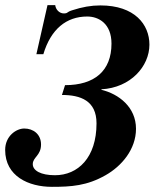

<svg xmlns="http://www.w3.org/2000/svg" viewBox="-30 -706 611 744"><path d="M154 -686 111 -496H138C167 -593 227 -642 308 -642C353 -642 402 -614 402 -537C402 -431 336 -376 222 -376L210 -338C282 -338 344 -316 344 -228C344 -95 272 -27 183 -27C128 -27 97 -45 97 -70C97 -97 129 -103 129 -146C129 -186 99 -208 64 -208C33 -208 -10 -179 -10 -125C-10 -23 81 18 171 18C246 18 307 14 379 -27C441 -62 497 -127 497 -207C497 -291 430 -342 363 -358V-360C476 -366 549 -449 549 -533C549 -611 492 -685 359 -685C323 -685 289 -679 249 -666C227 -659 234 -654 217 -654C201 -654 186 -668 184 -686Z"/></svg>

Font: STIXGeneral
Style: Bold Italic
Weight: 700
Italic angle: -16.33°
Designer: MicroPress Inc., with final additions and corrections provided by Coen Hoffman, Elsevier (retired)
Version: Version 1.1.0